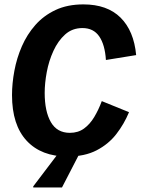

<svg xmlns="http://www.w3.org/2000/svg" viewBox="-20 -682 624 852"><path d="M280 12.5Q163.3 12.5 98.3 -57.5Q33.3 -127.5 33.3 -260Q33.3 -311.7 43.8 -367.9Q54.2 -424.2 77.1 -476.7Q100 -529.2 136.7 -570.8Q173.3 -612.5 226.2 -637.5Q279.2 -662.5 350 -662.5Q455.8 -662.5 515 -603.8Q574.2 -545 584.2 -437.5L450 -415.8Q445.8 -483.3 420.4 -520.4Q395 -557.5 345.8 -557.5Q300.8 -557.5 269.2 -529.2Q237.5 -500.8 217.1 -456.2Q196.7 -411.7 187.5 -362.1Q178.3 -312.5 178.3 -270Q178.3 -187.5 205.8 -140Q233.3 -92.5 290 -92.5Q326.7 -92.5 352.9 -111.7Q379.2 -130.8 398.3 -162.9Q417.5 -195 431.7 -233.3L552.5 -184.2Q530.8 -131.7 496.2 -87.1Q461.7 -42.5 408.8 -15Q355.8 12.5 280 12.5ZM127.5 150V145L237.5 0H332.5L255 150Z"/></svg>

Font: Familjen Grotesk GF
Style: Bold Italic
Weight: 700
Designer: Anders Wikstroem, Jonas Baeckman, Matilda Gysing, Kristian Moeller
Foundry: Familjen STHML AB
Version: Version 2.000; Beta; Release 4; Build 6